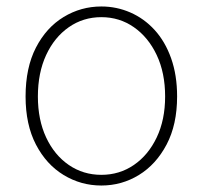

<svg xmlns="http://www.w3.org/2000/svg" viewBox="-20 -560 626 593"><path d="M293 13Q230 13 176.5 -19.5Q123 -52 91 -113.5Q59 -175 59 -262Q59 -351 91 -413Q123 -475 176.5 -507.5Q230 -540 293 -540Q340 -540 382.5 -521.5Q425 -503 457.5 -467.5Q490 -432 508.5 -380Q527 -328 527 -262Q527 -175 494.5 -113.5Q462 -52 409 -19.5Q356 13 293 13ZM293 -20Q349 -20 393.5 -50.5Q438 -81 464 -135.5Q490 -190 490 -262Q490 -335 464 -390Q438 -445 393.5 -476Q349 -507 293 -507Q237 -507 192.5 -476Q148 -445 122.5 -390Q97 -335 97 -262Q97 -190 122.5 -135.5Q148 -81 192.5 -50.5Q237 -20 293 -20Z"/></svg>

Font: Noto Sans JP Thin Thin
Style: Regular
Weight: 250
Version: Version 2.004-H2;hotconv 1.0.118;makeotfexe 2.5.65603